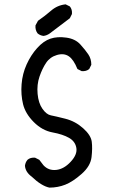

<svg xmlns="http://www.w3.org/2000/svg" viewBox="-20 -856 540 890"><path d="M209 13.7Q171.9 5.9 127 -37.1Q97.7 -58.6 95.7 -87.9Q97.7 -103.5 107.4 -115.2Q121.1 -127 142.6 -125L162.1 -115.2L181.6 -89.8Q205.1 -64.5 240.7 -68.4Q276.4 -72.3 307.6 -106Q338.9 -139.6 334 -169.9Q329.1 -200.2 300.3 -216.8Q271.5 -233.4 223.6 -242.2Q175.8 -251 136.7 -290Q97.7 -329.1 86.9 -373Q76.2 -417 80.1 -465.8Q84 -514.6 103.5 -557.6Q123 -600.6 152.3 -633.3Q181.6 -666 213.9 -676.8Q246.1 -687.5 287.6 -681.6Q329.1 -675.8 352.5 -649.9Q376 -624 389.6 -603.5Q403.3 -583 403.3 -555.7L393.6 -536.1Q379.9 -524.4 358.4 -526.4L338.9 -536.1Q321.3 -580.1 298.8 -595.2Q276.4 -610.4 244.1 -601.1Q211.9 -591.8 193.8 -564.9Q175.8 -538.1 163.1 -501Q150.4 -463.9 154.3 -420.9Q158.2 -377.9 176.8 -351.6Q195.3 -325.2 215.8 -321.3Q236.3 -317.4 282.7 -305.7Q329.1 -293.9 365.2 -261.7Q401.4 -229.5 405.3 -199.2Q409.2 -168.9 404.3 -127.4Q399.4 -85.9 358.4 -49.8Q317.4 -13.7 282.7 0Q248 13.7 209 13.7ZM181.6 -689.5Q166 -691.4 154.3 -701.2Q142.6 -716.8 144.5 -738.3L156.2 -759.8Q187.5 -781.2 216.8 -806.6Q246.1 -832 284.2 -835.9L303.7 -826.2Q315.4 -812.5 313.5 -791L303.7 -771.5L210.9 -701.2Q197.3 -691.4 181.6 -689.5Z"/></svg>

Font: JasonHandwriting1
Style: Regular
Weight: 400
Version: Version 1.48.20